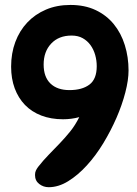

<svg xmlns="http://www.w3.org/2000/svg" viewBox="-20 -739 560 784"><path d="M504.9 -451.2Q504.9 -412.1 491.7 -361.3Q478.5 -310.5 455.6 -257.8Q432.6 -205.1 401.9 -154.3Q371.1 -103.5 334.5 -63.5Q297.9 -23.4 258.3 1Q218.8 25.4 178.7 25.4Q157.2 25.4 140.1 12.2Q123 -1 123 -24.4Q123 -35.2 126.5 -42.5Q129.9 -49.8 135.7 -57.6Q157.2 -85 179.7 -107.9Q202.1 -130.9 224.1 -153.8Q246.1 -176.8 266.6 -202.1Q287.1 -227.5 303.7 -260.7Q271.5 -252 237.3 -252Q188.5 -252 148.9 -267.1Q109.4 -282.2 82 -310.5Q54.7 -338.9 40 -378.4Q25.4 -418 25.4 -466.8Q25.4 -521.5 42.5 -567.4Q59.6 -613.3 91.3 -647Q123 -680.7 167.5 -699.7Q211.9 -718.8 267.6 -718.8Q326.2 -718.8 370.6 -697.8Q415 -676.8 444.8 -640.1Q474.6 -603.5 489.7 -554.7Q504.9 -505.9 504.9 -451.2ZM375 -468.8Q375 -492.2 368.7 -514.6Q362.3 -537.1 349.6 -554.7Q336.9 -572.3 317.9 -583Q298.8 -593.8 272.5 -593.8Q219.7 -593.8 189 -561Q158.2 -528.3 158.2 -475.6Q158.2 -424.8 186 -397.9Q213.9 -371.1 263.7 -371.1Q315.4 -371.1 345.2 -393.6Q375 -416 375 -468.8Z"/></svg>

Font: Chewy
Style: Regular
Weight: 400
Version: Version 1.001